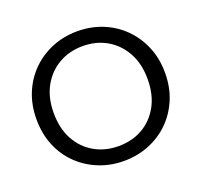

<svg xmlns="http://www.w3.org/2000/svg" viewBox="-123 -839 1032 984"><g transform="rotate(-20 393.0 -346.5)"><path d="M393 7Q320 7 256 -19Q192 -45 144 -92Q96 -139 69.5 -203.5Q43 -268 43 -347Q43 -424 69.5 -488.5Q96 -553 144 -600.5Q192 -648 256 -674Q320 -700 393 -700Q467 -700 531 -674Q595 -648 642.5 -600.5Q690 -553 717 -488.5Q744 -424 744 -347Q744 -268 717 -203.5Q690 -139 642.5 -92Q595 -45 531 -19Q467 7 393 7ZM393 -74Q467 -74 524.5 -107Q582 -140 615.5 -201Q649 -262 649 -347Q649 -430 615.5 -491Q582 -552 524.5 -585.5Q467 -619 393 -619Q320 -619 262 -585.5Q204 -552 170.5 -491Q137 -430 137 -347Q137 -262 170.5 -201Q204 -140 262 -107Q320 -74 393 -74Z"/></g></svg>

Font: Parkinsans
Style: Regular
Weight: 400
Designer: Red Stone, Indian Type Foundry
Foundry: Indian Type Foundry
Version: Version 1.000